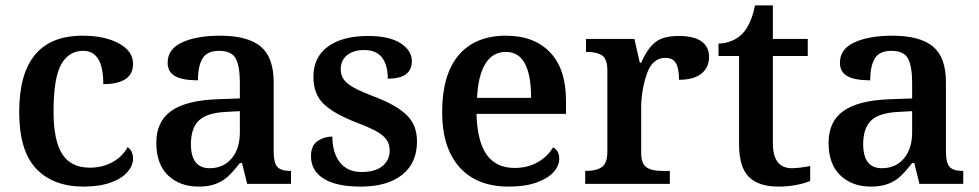

<svg xmlns="http://www.w3.org/2000/svg" viewBox="-20 -680 3619 710"><path d="M51 -266Q51 -548 285 -548Q367 -548 419.5 -519.5Q472 -491 472 -444Q472 -369 362 -369Q362 -492 288 -492Q234 -492 206 -441.5Q178 -391 178 -267Q178 -161 210 -110.5Q242 -60 312 -60Q360 -60 397 -81Q434 -102 452 -136Q472 -122 472 -93Q472 -68 451.5 -44Q431 -20 389.5 -5Q348 10 289 10Q177 10 114 -56Q51 -122 51 -266Z M558 -152Q558 -231 613.5 -270Q669 -309 784 -313L867 -316V-374Q867 -434 852 -463Q837 -492 790 -492Q746 -492 729 -464Q712 -436 712 -383Q655 -383 627.5 -398.5Q600 -414 600 -448Q600 -499 654 -523.5Q708 -548 794 -548Q896 -548 944 -508Q992 -468 992 -376V-119Q992 -78 1005.5 -63Q1019 -48 1053 -48H1056V0H894L875 -77H867Q842 -45 823 -27.5Q804 -10 778 0Q752 10 714 10Q645 10 601.5 -31.5Q558 -73 558 -152ZM867 -191V-269L813 -266Q743 -262 714.5 -233.5Q686 -205 686 -147Q686 -58 755 -58Q806 -58 836.5 -94Q867 -130 867 -191Z M1130 -102Q1130 -142 1154.5 -158.5Q1179 -175 1209 -175Q1209 -115 1237 -79.5Q1265 -44 1317 -44Q1368 -44 1394.5 -66Q1421 -88 1421 -123Q1421 -146 1410 -162.5Q1399 -179 1373.5 -193.5Q1348 -208 1298 -227Q1213 -260 1176 -296.5Q1139 -333 1139 -396Q1139 -469 1193 -508Q1247 -547 1341 -547Q1420 -547 1461.5 -520Q1503 -493 1503 -454Q1503 -389 1414 -389Q1414 -440 1392.5 -467.5Q1371 -495 1327 -495Q1287 -495 1263.5 -476Q1240 -457 1240 -424Q1240 -401 1252 -385Q1264 -369 1291 -354.5Q1318 -340 1371 -320Q1448 -290 1485 -253.5Q1522 -217 1522 -157Q1522 -77 1467 -33.5Q1412 10 1314 10Q1223 10 1176.5 -19.5Q1130 -49 1130 -102Z M1615 -265Q1615 -404 1676 -476Q1737 -548 1851 -548Q1955 -548 2014 -486.5Q2073 -425 2073 -308V-259H1742Q1745 -156 1780 -107.5Q1815 -59 1883 -59Q1932 -59 1969 -80.5Q2006 -102 2025 -135Q2036 -130 2042 -119Q2048 -108 2048 -93Q2048 -67 2027 -43.5Q2006 -20 1964 -5Q1922 10 1861 10Q1743 10 1679 -62Q1615 -134 1615 -265ZM1944 -318Q1944 -488 1851 -488Q1802 -488 1775 -444.5Q1748 -401 1744 -318Z M2144 -48H2147Q2186 -48 2206 -62.5Q2226 -77 2226 -120V-420Q2226 -461 2207 -474.5Q2188 -488 2150 -488H2147V-536H2326L2346 -448H2351Q2373 -499 2402 -523Q2431 -547 2490 -547Q2546 -547 2574 -527Q2602 -507 2602 -470Q2602 -430 2573.5 -407.5Q2545 -385 2491 -385Q2491 -427 2479.5 -446.5Q2468 -466 2440 -466Q2392 -466 2371.5 -405.5Q2351 -345 2351 -280V-115Q2351 -75 2370.5 -61.5Q2390 -48 2427 -48H2457V0H2144Z M2713 -147V-473H2637V-519Q2662 -519 2686 -529Q2710 -539 2726 -556Q2758 -591 2772 -660H2838V-536H2967V-473H2838V-151Q2838 -58 2908 -58Q2934 -58 2976 -66V-11Q2959 -3 2927 3.5Q2895 10 2859 10Q2785 10 2749 -26Q2713 -62 2713 -147Z M3044 -152Q3044 -231 3099.5 -270Q3155 -309 3270 -313L3353 -316V-374Q3353 -434 3338 -463Q3323 -492 3276 -492Q3232 -492 3215 -464Q3198 -436 3198 -383Q3141 -383 3113.5 -398.5Q3086 -414 3086 -448Q3086 -499 3140 -523.5Q3194 -548 3280 -548Q3382 -548 3430 -508Q3478 -468 3478 -376V-119Q3478 -78 3491.5 -63Q3505 -48 3539 -48H3542V0H3380L3361 -77H3353Q3328 -45 3309 -27.5Q3290 -10 3264 0Q3238 10 3200 10Q3131 10 3087.5 -31.5Q3044 -73 3044 -152ZM3353 -191V-269L3299 -266Q3229 -262 3200.5 -233.5Q3172 -205 3172 -147Q3172 -58 3241 -58Q3292 -58 3322.5 -94Q3353 -130 3353 -191Z"/></svg>

Font: Noto Serif SemiBold
Style: Regular
Weight: 600
Designer: Monotype Design Team
Foundry: Monotype Imaging Inc.
Version: Version 1.001